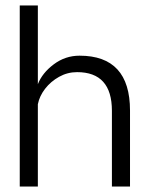

<svg xmlns="http://www.w3.org/2000/svg" viewBox="-20 -680 546 700"><path d="M52 0V-660H118V-373Q134 -414 176 -445.5Q218 -477 270 -477Q454 -477 454 -277V0H388V-276Q388 -417 261 -417Q226 -417 195.5 -400Q165 -383 144.5 -356.5Q124 -330 118 -300V0Z"/></svg>

Font: Lil Grotesk
Style: Regular
Weight: 400
Designer: Bastien Sozeau
Foundry: NBR — Bastien Sozeau
Version: Version 4.002; ttfautohint (v1.8.4.7-5d5b)